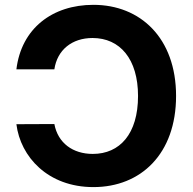

<svg xmlns="http://www.w3.org/2000/svg" viewBox="-20 -757 792 787"><path d="M362.9 9.9C557.5 9.9 701.7 -126.4 701.7 -363.6C701.7 -601.6 555 -737.2 362.9 -737.2C194.6 -737.2 67.5 -640.6 47.2 -472.7H202.8C214.5 -552.6 275.2 -601.2 359.4 -601.2C471.9 -601.2 545.8 -514.9 545.8 -363.6C545.8 -208.1 470.9 -126.1 360.4 -126.1C278.4 -126.1 217.3 -170.8 202.8 -248.6L47.2 -247.9C63.9 -114 176.5 9.9 362.9 9.9Z"/></svg>

Font: Inter-Hewn
Style: Bold
Weight: 700
Designer: Rasmus Andersson
Foundry: rsms
Version: Version 3.012;git-f93a4a705